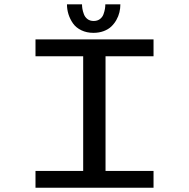

<svg xmlns="http://www.w3.org/2000/svg" viewBox="-20 -886 890 906"><path d="M548 -865.5Q548 -846.5 543.5 -827.8Q539 -809 529 -791.5Q519 -774 504.8 -760.5Q490.5 -747 468.8 -739Q447 -731 421 -731Q389 -731 363.8 -743.2Q338.5 -755.5 324.5 -775.5Q310.5 -795.5 303.2 -818.5Q296 -841.5 296 -865.5H367Q367 -855.5 368.8 -844.5Q370.5 -833.5 375.8 -819.2Q381 -805 392.8 -796Q404.5 -787 422 -787Q439.5 -787 451.5 -796Q463.5 -805 468.5 -819.2Q473.5 -833.5 475.2 -844.2Q477 -855 477 -865.5ZM704.5 -620.5H478V-79.5H704.5V0H147.5V-79.5H372.5V-620.5H147.5V-700H704.5Z"/></svg>

Font: League Mono Wide
Style: Regular
Weight: 400
Width: 8
Designer: Tyler Finck
Foundry: The League of Moveable Type / Tyler Finck
Version: Version 2.210